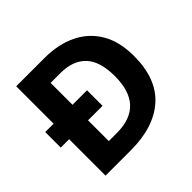

<svg xmlns="http://www.w3.org/2000/svg" viewBox="-172 -899 1085 1085"><g transform="rotate(-45 370.0 -357.0)"><path d="M314 -714Q426 -714 508.5 -674Q591 -634 636.5 -556.5Q682 -479 682 -364Q682 -183 579.5 -91.5Q477 0 292 0H90V-291H23V-415H90V-714ZM321 -590H241V-415H357V-291H241V-125H305Q525 -125 525 -360Q525 -479 472 -534.5Q419 -590 321 -590Z"/></g></svg>

Font: Noto Sans Tamil
Style: Bold
Weight: 700
Designer: Jelle Bosma - Monotype Design Team
Foundry: Monotype Imaging Inc.
Version: Version 2.004; ttfautohint (v1.8.4.7-5d5b)